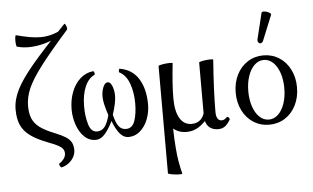

<svg xmlns="http://www.w3.org/2000/svg" viewBox="-62 -831 1962 1203"><g transform="rotate(-5 919.0 -229.5)"><path d="M276.9 137.7Q290.5 130.4 303.2 113.8Q315.9 97.2 315.9 79.1Q315.9 63 307.6 51Q299.3 39.1 278.8 27.8Q258.3 16.6 219.2 2Q147 -25.4 106.7 -55.2Q66.4 -85 49.1 -124.3Q31.7 -163.6 31.7 -222.2Q31.7 -282.7 63.2 -345.7Q94.7 -408.7 167.7 -495.6Q240.7 -582.5 381.8 -729.5Q384.8 -732.9 389.6 -724.9Q394.5 -716.8 396.7 -706.3Q398.9 -695.8 396 -692.4Q279.8 -561 219.7 -481.9Q159.7 -402.8 135.5 -347.4Q111.3 -292 111.3 -237.3Q111.3 -189.5 125.2 -157.2Q139.2 -125 171.6 -100.8Q204.1 -76.7 262.2 -53.7Q305.2 -36.6 329.1 -21.7Q353 -6.8 364.5 12.9Q376 32.7 376 62.5Q376 84.5 365.2 105Q354.5 125.5 335 141.1Q315.4 156.7 289.6 164.1Q285.2 165 280.5 159.4Q275.9 153.8 274.4 146.7Q272.9 139.6 276.9 137.7ZM74.7 -613.8Q70.3 -614.7 68.6 -633.3Q66.9 -651.9 68.6 -669.2Q70.3 -686.5 74.7 -685.5Q123 -672.9 159.4 -666.5Q195.8 -660.2 226.6 -660.2Q261.2 -660.2 293.5 -668.5Q325.7 -676.8 361.8 -695.3L358.4 -667.5Q311 -636.7 255.4 -620.4Q199.7 -604 147.5 -604Q107.9 -604 74.7 -613.8Z M381.3 -191.9Q381.3 -250.5 400.4 -300.5Q419.4 -350.6 454.3 -382.1Q489.3 -413.6 535.2 -418.9Q539.1 -419.4 541.7 -414.3Q544.4 -409.2 544.9 -403.1Q545.4 -397 543.5 -396Q503.9 -377.4 482.4 -326.7Q460.9 -275.9 460.9 -202.6Q460.9 -142.1 475.8 -91.3Q490.7 -40.5 528.8 -40.5Q558.6 -40.5 577.1 -64.7Q595.7 -88.9 607.4 -136.7Q593.8 -178.7 587.4 -206.5Q581.1 -234.4 581.1 -256.3Q581.1 -275.4 585.9 -295.4Q590.8 -315.4 599.9 -328.6Q608.9 -341.8 621.1 -341.8Q633.3 -341.8 642.1 -328.4Q650.9 -314.9 655.5 -294.7Q660.2 -274.4 660.2 -254.9Q660.2 -210.9 635.7 -136.7Q646.5 -88.9 663.6 -64.7Q680.7 -40.5 710.9 -40.5Q751 -40.5 766.4 -86.2Q781.7 -131.8 781.7 -194.3Q781.7 -263.7 761.7 -319.6Q741.7 -375.5 698.7 -397.5Q696.8 -398.4 697 -404.3Q697.3 -410.2 699 -415.3Q700.7 -420.4 703.1 -419.9Q782.2 -406.7 821.8 -342.8Q861.3 -278.8 861.3 -181.6Q861.3 -132.8 844 -88.4Q826.7 -43.9 794.9 -16.4Q763.2 11.2 722.2 11.2Q686 11.2 658.2 -29.5Q630.4 -70.3 612.8 -132.3L633.3 -117.7Q608.4 -62 579.6 -25.4Q550.8 11.2 515.6 11.2Q474.1 11.2 443.6 -18.8Q413.1 -48.8 397.2 -95.7Q381.3 -142.6 381.3 -191.9Z M947.8 258.8V-415Q947.8 -419.4 970.2 -423.6Q992.7 -427.7 1015.1 -428.5Q1037.6 -429.2 1037.1 -424.8Q1030.3 -361.3 1026.4 -307.6Q1022.5 -253.9 1022.5 -207Q1022.5 -124.5 1048.6 -80.3Q1074.7 -36.1 1123.5 -36.1Q1152.8 -36.1 1173.3 -51.5Q1193.8 -66.9 1203.1 -95.7V-415Q1203.1 -419.4 1225.6 -423.6Q1248 -427.7 1270.3 -428.5Q1292.5 -429.2 1292.5 -424.8Q1277.8 -231.9 1277.8 -97.2Q1277.8 -70.3 1286.9 -56.2Q1295.9 -42 1313 -42Q1321.3 -42 1329.1 -46.1Q1336.9 -50.3 1345.7 -59.1Q1348.6 -62 1353.5 -59.1Q1358.4 -56.2 1361.3 -51Q1364.3 -45.9 1362.8 -43Q1345.2 -13.2 1327.9 -1Q1310.5 11.2 1284.7 11.2Q1255.4 11.2 1234.9 -3.7Q1214.4 -18.6 1207 -46.9Q1177.2 -16.1 1148.7 -2.4Q1120.1 11.2 1086.9 11.2Q1062.5 11.2 1041.7 3.9Q1021 -3.4 1004.4 -17.6Q1006.3 55.2 1010.3 104.2Q1014.2 153.3 1020.5 190.2Q1026.9 227.1 1037.1 268.6Q1038.1 272.9 1015.6 272.2Q993.2 271.5 970.5 267.3Q947.8 263.2 947.8 258.8Z M1414.6 -207Q1414.6 -269 1439.5 -318.8Q1464.4 -368.7 1508.3 -396.7Q1552.2 -424.8 1607.4 -424.8Q1662.6 -424.8 1706.5 -396.7Q1750.5 -368.7 1775.4 -318.8Q1800.3 -269 1800.3 -207Q1800.3 -144.5 1775.4 -94.7Q1750.5 -44.9 1706.5 -16.8Q1662.6 11.2 1607.4 11.2Q1552.2 11.2 1508.3 -16.8Q1464.4 -44.9 1439.5 -94.7Q1414.6 -144.5 1414.6 -207ZM1720.7 -208.5Q1720.7 -262.2 1706.1 -304.9Q1691.4 -347.7 1665.8 -371.8Q1640.1 -396 1607.4 -396Q1574.7 -396 1549.1 -371.8Q1523.4 -347.7 1508.8 -304.9Q1494.1 -262.2 1494.1 -208.5Q1494.1 -154.8 1508.8 -112.1Q1523.4 -69.3 1549.1 -45.2Q1574.7 -21 1607.4 -21Q1640.1 -21 1665.8 -45.2Q1691.4 -69.3 1706.1 -112.1Q1720.7 -154.8 1720.7 -208.5ZM1580.1 -529.3 1619.6 -691.4Q1621.6 -699.7 1637.5 -698.2Q1653.3 -696.8 1667.2 -688.7Q1681.2 -680.7 1677.7 -672.9L1614.7 -518.1Q1609.4 -504.4 1599.6 -502.2Q1589.8 -500 1583.5 -508.3Q1577.1 -516.6 1580.1 -529.3Z"/></g></svg>

Font: Junicode Two Beta VF
Style: Regular
Weight: 400
Designer: Peter S. Baker
Foundry: Briery Creek Software
Version: Version 1.031 beta; ttfautohint (v1.8.1.43-b0c9)